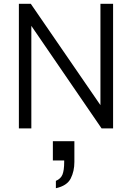

<svg xmlns="http://www.w3.org/2000/svg" viewBox="-20 -680 695 1017"><path d="M80 0V-660H143L512 -123V-660H579V0H518L146 -543V0ZM276 278Q302 267 311 244.5Q320 222 320 178V170H260V68H374V178Q374 227 354.5 265.5Q335 304 276 317Z"/></svg>

Font: Lil Grotesk
Style: Regular
Weight: 400
Designer: Bastien Sozeau
Foundry: NBR — Bastien Sozeau
Version: Version 4.002; ttfautohint (v1.8.4.7-5d5b)